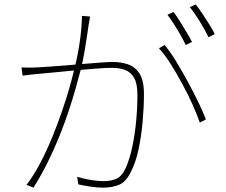

<svg xmlns="http://www.w3.org/2000/svg" viewBox="-20 -847 1040 883"><path d="M394 -771Q393 -763 391.5 -754.5Q390 -746 388 -735Q386 -722 381 -687.5Q376 -653 369 -611.5Q362 -570 353 -533Q342 -491 328 -441Q314 -391 295.5 -335.5Q277 -280 253.5 -221.5Q230 -163 200.5 -103Q171 -43 134 16L102 3Q135 -40 164.5 -96Q194 -152 219 -213Q244 -274 264.5 -333.5Q285 -393 299.5 -444Q314 -495 322 -531Q336 -583 346 -649Q356 -715 357 -774ZM737 -640Q761 -612 788 -568Q815 -524 842 -474.5Q869 -425 891.5 -378.5Q914 -332 927 -298L899 -283Q887 -318 866 -365Q845 -412 818.5 -461Q792 -510 764.5 -553.5Q737 -597 711 -625ZM79 -537Q99 -536 115 -536Q131 -536 151 -537Q172 -538 207.5 -540.5Q243 -543 285.5 -546.5Q328 -550 369.5 -553.5Q411 -557 445.5 -559.5Q480 -562 498 -562Q535 -562 567.5 -551.5Q600 -541 621 -509.5Q642 -478 642 -415Q642 -355 636 -287.5Q630 -220 617 -159.5Q604 -99 583 -59Q561 -11 528.5 2.5Q496 16 455 16Q427 16 394.5 11Q362 6 340 1L335 -34Q358 -27 380.5 -22.5Q403 -18 423 -16Q443 -14 458 -14Q488 -14 513.5 -24Q539 -34 558 -74Q576 -114 588 -170Q600 -226 606 -288.5Q612 -351 612 -410Q612 -462 597 -488.5Q582 -515 556 -525Q530 -535 497 -535Q469 -535 422 -531.5Q375 -528 322 -523Q269 -518 223.5 -513.5Q178 -509 153 -507Q140 -506 120 -503.5Q100 -501 84 -499ZM778 -792Q791 -775 806 -751Q821 -727 836.5 -701.5Q852 -676 863 -654L834 -640Q825 -660 810.5 -685.5Q796 -711 780 -736Q764 -761 750 -779ZM880 -827Q894 -809 910.5 -784.5Q927 -760 942.5 -735Q958 -710 968 -690L939 -676Q922 -710 899 -748Q876 -786 853 -814Z"/></svg>

Font: Shanggu Sans SC VF
Style: Regular
Weight: 250
Designer: GuiWonder
Version: Version 1.021